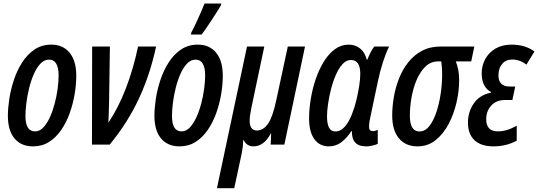

<svg xmlns="http://www.w3.org/2000/svg" viewBox="-20 -796 2962 1057"><path d="M161.6 9.8Q96.2 9.8 59.8 -33.9Q23.4 -77.6 23.4 -158.7Q23.4 -200.2 31.2 -251.7Q39.1 -303.2 56.4 -355.7Q73.7 -408.2 101.8 -452.1Q129.9 -496.1 169.7 -523.2Q209.5 -550.3 262.7 -550.3Q327.1 -550.3 363.5 -505.4Q399.9 -460.4 399.9 -379.9Q399.9 -331.1 390.9 -277.3Q381.8 -223.6 363.5 -172.6Q345.2 -121.6 316.9 -80.3Q288.6 -39.1 250 -14.6Q211.4 9.8 161.6 9.8ZM172.4 -72.8Q197.3 -72.3 217.5 -93.3Q237.8 -114.3 253.7 -148.4Q269.5 -182.6 280.5 -223.6Q291.5 -264.6 297.1 -305.9Q302.7 -347.2 302.7 -381.3Q302.7 -422.4 289.8 -445.1Q276.9 -467.8 250.5 -467.8Q223.6 -467.8 202.6 -445.6Q181.6 -423.3 166 -387.5Q150.4 -351.6 140.1 -309.8Q129.9 -268.1 125 -227.8Q120.1 -187.5 120.1 -157.7Q120.1 -72.8 172.4 -72.8Z M486.3 0 487.3 -540H585L580.6 -239.3Q579.6 -209 578.9 -178.5Q578.1 -147.9 576.7 -120.6Q630.4 -200.2 671.9 -306.9Q713.4 -413.6 740.2 -540H839.4Q807.1 -388.2 745.6 -255.1Q684.1 -122.1 584 0Z M968.3 9.8Q902.8 9.8 866.5 -33.9Q830.1 -77.6 830.1 -158.7Q830.1 -200.2 837.9 -251.7Q845.7 -303.2 863 -355.7Q880.4 -408.2 908.4 -452.1Q936.5 -496.1 976.3 -523.2Q1016.1 -550.3 1069.3 -550.3Q1133.8 -550.3 1170.2 -505.4Q1206.5 -460.4 1206.5 -379.9Q1206.5 -331.1 1197.5 -277.3Q1188.5 -223.6 1170.2 -172.6Q1151.9 -121.6 1123.5 -80.3Q1095.2 -39.1 1056.6 -14.6Q1018.1 9.8 968.3 9.8ZM979 -72.8Q1003.9 -72.3 1024.2 -93.3Q1044.4 -114.3 1060.3 -148.4Q1076.2 -182.6 1087.2 -223.6Q1098.1 -264.6 1103.8 -305.9Q1109.4 -347.2 1109.4 -381.3Q1109.4 -422.4 1096.4 -445.1Q1083.5 -467.8 1057.1 -467.8Q1030.3 -467.8 1009.3 -445.6Q988.3 -423.3 972.7 -387.5Q957 -351.6 946.8 -309.8Q936.5 -268.1 931.6 -227.8Q926.8 -187.5 926.8 -157.7Q926.8 -72.8 979 -72.8ZM1030.8 -606 1033.7 -618.2Q1043.5 -635.7 1057.9 -666.3Q1072.3 -696.8 1085.7 -727.8Q1099.1 -758.8 1106 -776.4H1198.2L1196.3 -766.6Q1188.5 -753.4 1174.8 -731.7Q1161.1 -710 1145.3 -685.8Q1129.4 -661.6 1114.7 -640.1Q1100.1 -618.7 1090.3 -606Z M1174.3 240.2 1339.8 -540H1435.1L1364.7 -206.5Q1359.9 -183.6 1357.2 -165.3Q1354.5 -147 1354.5 -132.3Q1354.5 -77.6 1393.6 -77.6Q1430.2 -77.6 1456.1 -115.7Q1481.9 -153.8 1501.5 -247.1L1564.5 -540H1659.2L1545.4 0H1470.2L1472.7 -61H1470.7Q1450.2 -22.9 1426.3 -6.6Q1402.3 9.8 1375.5 9.8Q1337.9 9.8 1321.3 -25.4H1319.3Q1318.8 -7.3 1316.7 11.2Q1314.5 29.8 1310.5 49.3L1269.5 240.2Z M1790 9.8Q1739.3 9.8 1710.4 -30.3Q1681.6 -70.3 1681.6 -143.1Q1681.6 -196.3 1691.2 -253.2Q1700.7 -310.1 1719 -363Q1737.3 -416 1763.7 -458.3Q1790 -500.5 1824.2 -525.4Q1858.4 -550.3 1899.4 -550.3Q1936 -550.3 1962.4 -529.1Q1988.8 -507.8 1999 -467.8H2002.4Q2020 -513.2 2040.5 -540H2122.1Q2084.5 -462.9 2059.6 -344.7L2020 -156.7Q2016.1 -140.6 2013.9 -125.5Q2011.7 -110.4 2011.7 -99.1Q2011.7 -84.5 2017.1 -79.3Q2022.5 -74.2 2032.7 -74.2Q2045.9 -74.2 2059.6 -81.1V-3.9Q2046.4 2 2028.6 5.9Q2010.7 9.8 1998.5 9.8Q1961.4 9.8 1943.8 -3.9Q1926.3 -17.6 1921.4 -37.1Q1916.5 -56.6 1917.5 -74.2H1914.6Q1887.7 -33.7 1857.9 -12Q1828.1 9.8 1790 9.8ZM1825.2 -72.3Q1856 -72.3 1878.7 -99.1Q1901.4 -126 1917 -166Q1932.6 -206.1 1941.9 -244.6Q1963.4 -336.9 1963.4 -389.6Q1963.4 -465.8 1911.6 -465.8Q1886.2 -465.8 1865.5 -442.9Q1844.7 -419.9 1828.9 -383.5Q1813 -347.2 1802.2 -304.9Q1791.5 -262.7 1785.9 -223.1Q1780.3 -183.6 1780.3 -155.8Q1780.3 -72.3 1825.2 -72.3Z M2278.3 9.8Q2212.9 9.8 2176 -34.7Q2139.2 -79.1 2139.2 -159.7Q2139.2 -208.5 2148.2 -261.5Q2157.2 -314.5 2176.8 -364Q2196.3 -413.6 2227.8 -453.4Q2259.3 -493.2 2303.7 -516.6Q2348.1 -540 2407.2 -540H2591.3L2574.2 -458H2489.3Q2497.6 -437 2502.7 -411.6Q2507.8 -386.2 2507.8 -353.5Q2507.8 -295.9 2493.4 -232.7Q2479 -169.4 2450.2 -114.3Q2421.4 -59.1 2378.4 -24.7Q2335.4 9.8 2278.3 9.8ZM2289.1 -72.3Q2320.8 -72.3 2344.2 -102.8Q2367.7 -133.3 2383.3 -181.4Q2398.9 -229.5 2406.5 -283.4Q2414.1 -337.4 2414.1 -384.3Q2414.1 -406.7 2412.6 -425.3Q2411.1 -443.8 2409.2 -458H2392.6Q2351.1 -458 2321.5 -429Q2292 -399.9 2272.9 -354.2Q2253.9 -308.6 2245.1 -256.8Q2236.3 -205.1 2236.3 -159.7Q2236.3 -72.3 2289.1 -72.3Z M2697.8 9.8Q2627.9 9.8 2592 -24.2Q2556.2 -58.1 2556.2 -121.6Q2556.2 -179.2 2587.9 -226.1Q2619.6 -272.9 2682.1 -285.6L2683.1 -289.6Q2659.7 -301.3 2645.8 -326.9Q2631.8 -352.5 2631.8 -391.6Q2631.8 -435.5 2651.9 -471.7Q2671.9 -507.8 2708.7 -529.1Q2745.6 -550.3 2796.9 -550.3Q2832.5 -550.3 2864 -541.3Q2895.5 -532.2 2922.4 -512.7L2877.9 -439.9Q2860.8 -454.1 2840.6 -461.2Q2820.3 -468.3 2800.3 -468.3Q2764.6 -468.3 2744.4 -444.1Q2724.1 -419.9 2724.1 -381.3Q2724.1 -319.8 2785.6 -319.8H2816.4L2800.8 -245.6H2762.2Q2712.4 -245.6 2684.6 -215.1Q2656.7 -184.6 2656.7 -139.6Q2656.7 -107.4 2672.1 -90.1Q2687.5 -72.8 2722.2 -72.8Q2770 -72.8 2824.7 -104V-21.5Q2795.9 -5.9 2763.2 2Q2730.5 9.8 2697.8 9.8Z"/></svg>

Font: Open Sans Condensed SemiBold
Style: Italic
Weight: 600
Width: 3
Italic angle: -12°
Designer: Monotype Design Team
Foundry: Monotype Imaging Inc.
Version: Version 3.000; ttfautohint (v1.8.4)